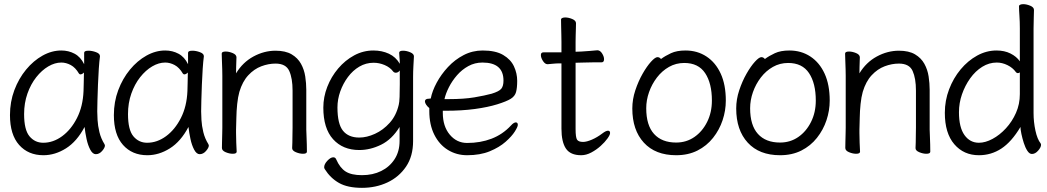

<svg xmlns="http://www.w3.org/2000/svg" viewBox="-20 -729 5040 924"><path d="M461 -457Q458 -435 455.5 -398.5Q453 -362 451.5 -321.5Q450 -281 449 -246Q448 -211 448 -193Q448 -179 449.5 -151.5Q451 -124 458.5 -93Q466 -62 483 -35Q485 -31 485 -29Q485 -18 471.5 -2.5Q458 13 441 13Q426 13 414.5 -8.5Q403 -30 396.5 -60.5Q390 -91 387 -118Q350 -48 297.5 -15Q245 18 189 18Q116 18 72 -31.5Q28 -81 28 -175Q28 -239 49 -295Q70 -351 105.5 -394Q141 -437 185 -461.5Q229 -486 275 -486Q310 -486 339 -470.5Q368 -455 385 -420V-475Q385 -485 406 -485Q423 -485 442 -478Q461 -471 461 -459ZM384 -380Q375 -371 367 -371Q363 -371 360 -375Q343 -404 320.5 -416Q298 -428 275 -428Q244 -428 212.5 -409.5Q181 -391 154.5 -357.5Q128 -324 112 -278.5Q96 -233 96 -180Q96 -104 122 -73Q148 -42 188 -42Q236 -42 279 -73.5Q322 -105 350.5 -161Q379 -217 382 -291Q383 -305 383 -330Q383 -355 384 -380Z M961 -457Q958 -435 955.5 -398.5Q953 -362 951.5 -321.5Q950 -281 949 -246Q948 -211 948 -193Q948 -179 949.5 -151.5Q951 -124 958.5 -93Q966 -62 983 -35Q985 -31 985 -29Q985 -18 971.5 -2.5Q958 13 941 13Q926 13 914.5 -8.5Q903 -30 896.5 -60.5Q890 -91 887 -118Q850 -48 797.5 -15Q745 18 689 18Q616 18 572 -31.5Q528 -81 528 -175Q528 -239 549 -295Q570 -351 605.5 -394Q641 -437 685 -461.5Q729 -486 775 -486Q810 -486 839 -470.5Q868 -455 885 -420V-475Q885 -485 906 -485Q923 -485 942 -478Q961 -471 961 -459ZM884 -380Q875 -371 867 -371Q863 -371 860 -375Q843 -404 820.5 -416Q798 -428 775 -428Q744 -428 712.5 -409.5Q681 -391 654.5 -357.5Q628 -324 612 -278.5Q596 -233 596 -180Q596 -104 622 -73Q648 -42 688 -42Q736 -42 779 -73.5Q822 -105 850.5 -161Q879 -217 882 -291Q883 -305 883 -330Q883 -355 884 -380Z M1386 -17Q1387 -25 1387 -44Q1387 -63 1387.5 -83.5Q1388 -104 1388 -115V-293Q1388 -352 1372 -387.5Q1356 -423 1306 -423Q1272 -423 1237.5 -410Q1203 -397 1175 -367Q1147 -337 1132 -287Q1125 -262 1121.5 -228.5Q1118 -195 1117.5 -162Q1117 -129 1116 -105V-89Q1116 -65 1117 -42Q1118 -19 1119 1Q1119 11 1100 11Q1084 11 1066 3.5Q1048 -4 1048 -17Q1048 -25 1048.5 -46Q1049 -67 1049.5 -87.5Q1050 -108 1050 -115V-364Q1050 -374 1049.5 -395Q1049 -416 1048 -438Q1047 -460 1047 -471Q1047 -481 1066 -481Q1082 -481 1100 -473.5Q1118 -466 1118 -453Q1118 -453 1117.5 -439Q1117 -425 1116.5 -407Q1116 -389 1116 -376Q1148 -429 1199.5 -457Q1251 -485 1306 -485Q1354 -485 1383.5 -467.5Q1413 -450 1428.5 -422Q1444 -394 1449 -361Q1454 -328 1454 -297V-105Q1454 -99 1455 -78Q1456 -57 1456.5 -34Q1457 -11 1457 1Q1457 11 1438 11Q1422 11 1404 3.5Q1386 -4 1386 -16Z M1903 -118Q1866 -58 1814 -32.5Q1762 -7 1709 -7Q1630 -7 1583 -59Q1536 -111 1536 -211Q1536 -262 1555 -311Q1574 -360 1607.5 -399.5Q1641 -439 1684.5 -462.5Q1728 -486 1777 -486Q1818 -486 1851.5 -470.5Q1885 -455 1904 -422Q1904 -441 1902.5 -453Q1901 -465 1901 -475Q1901 -485 1920 -485Q1936 -485 1954 -477.5Q1972 -470 1972 -458V-457Q1971 -438 1969.5 -411Q1968 -384 1968 -358V-50Q1968 23 1934 73Q1900 123 1844.5 149Q1789 175 1722 175Q1653 175 1611.5 151.5Q1570 128 1543 85Q1540 80 1540 76Q1540 61 1555.5 44.5Q1571 28 1584 28Q1594 28 1598 38Q1616 79 1643.5 96.5Q1671 114 1722 114Q1774 114 1814.5 94Q1855 74 1879 37Q1903 0 1903 -51ZM1904 -390Q1896 -379 1885 -379Q1877 -379 1872 -385Q1857 -405 1831 -416Q1805 -427 1778 -427Q1741 -427 1709.5 -408.5Q1678 -390 1654.5 -358.5Q1631 -327 1617.5 -289Q1604 -251 1604 -212Q1604 -133 1630.5 -100Q1657 -67 1709 -67Q1745 -67 1784.5 -85Q1824 -103 1855.5 -138Q1887 -173 1899 -225Q1902 -236 1903 -263Q1904 -290 1904 -324Q1904 -358 1904 -390Z M2111 -196V-186Q2111 -121 2144.5 -81Q2178 -41 2228 -41Q2292 -41 2345.5 -61.5Q2399 -82 2439 -125Q2446 -133 2452 -136.5Q2458 -140 2462 -140Q2472 -140 2472 -128Q2472 -119 2457.5 -96Q2443 -73 2413 -46.5Q2383 -20 2337 -1Q2291 18 2228 18Q2177 18 2135.5 -7.5Q2094 -33 2070 -81Q2046 -129 2046 -195V-209Q2037 -216 2031 -225Q2025 -234 2025 -241Q2025 -254 2044 -254Q2045 -254 2048.5 -254.5Q2052 -255 2053 -255Q2060 -291 2081.5 -331Q2103 -371 2136 -406.5Q2169 -442 2211.5 -464Q2254 -486 2303 -486Q2365 -486 2401.5 -464.5Q2438 -443 2453.5 -409.5Q2469 -376 2469 -340Q2469 -306 2463.5 -286Q2458 -266 2438 -253.5Q2418 -241 2373 -227Q2328 -213 2265.5 -204.5Q2203 -196 2124 -196ZM2139 -252Q2213 -252 2263 -260.5Q2313 -269 2346 -278Q2382 -289 2392.5 -302Q2403 -315 2403 -341Q2403 -428 2302 -428Q2265 -428 2234 -411Q2203 -394 2179.5 -367Q2156 -340 2140.5 -309.5Q2125 -279 2119 -252Z M2682 -424H2678Q2656 -424 2643 -422.5Q2630 -421 2616 -420H2615Q2603 -420 2593 -435.5Q2583 -451 2583 -464Q2583 -477 2595 -477H2682V-528Q2682 -538 2681.5 -559Q2681 -580 2680.5 -602Q2680 -624 2680 -635Q2680 -640 2686 -642.5Q2692 -645 2700 -645Q2716 -645 2734 -637.5Q2752 -630 2752 -617Q2752 -609 2751.5 -592.5Q2751 -576 2750.5 -558Q2750 -540 2750 -528V-480L2778 -481Q2796 -482 2820 -484Q2844 -486 2854 -487H2855Q2868 -487 2877.5 -472Q2887 -457 2887 -444Q2887 -429 2875 -429Q2865 -429 2837 -429Q2809 -429 2789 -428L2750 -427V-108Q2750 -68 2757 -57Q2764 -46 2786 -46Q2803 -46 2828.5 -57Q2854 -68 2879 -87Q2896 -100 2906 -100Q2916 -100 2916 -89Q2916 -80 2903.5 -62.5Q2891 -45 2870.5 -26.5Q2850 -8 2825.5 5Q2801 18 2777 18Q2725 18 2703.5 -14Q2682 -46 2682 -110Z M3161 -445Q3181 -460 3209 -473Q3237 -486 3279 -486Q3336 -486 3380 -457Q3424 -428 3448.5 -374.5Q3473 -321 3473 -245Q3473 -197 3457.5 -150.5Q3442 -104 3411.5 -65.5Q3381 -27 3336.5 -4.5Q3292 18 3234 18Q3134 18 3078.5 -42.5Q3023 -103 3023 -207Q3023 -251 3037.5 -294.5Q3052 -338 3072.5 -374Q3093 -410 3113 -432Q3133 -454 3144 -454Q3154 -454 3161 -445ZM3234 -43Q3283 -43 3321.5 -69.5Q3360 -96 3383 -142Q3406 -188 3406 -245Q3406 -328 3373.5 -377Q3341 -426 3273 -426Q3233 -426 3199.5 -407Q3166 -388 3141.5 -356Q3117 -324 3103.5 -285.5Q3090 -247 3090 -208Q3090 -126 3127.5 -84.5Q3165 -43 3234 -43Z M3661 -445Q3681 -460 3709 -473Q3737 -486 3779 -486Q3836 -486 3880 -457Q3924 -428 3948.5 -374.5Q3973 -321 3973 -245Q3973 -197 3957.5 -150.5Q3942 -104 3911.5 -65.5Q3881 -27 3836.5 -4.5Q3792 18 3734 18Q3634 18 3578.5 -42.5Q3523 -103 3523 -207Q3523 -251 3537.5 -294.5Q3552 -338 3572.5 -374Q3593 -410 3613 -432Q3633 -454 3644 -454Q3654 -454 3661 -445ZM3734 -43Q3783 -43 3821.5 -69.5Q3860 -96 3883 -142Q3906 -188 3906 -245Q3906 -328 3873.5 -377Q3841 -426 3773 -426Q3733 -426 3699.5 -407Q3666 -388 3641.5 -356Q3617 -324 3603.5 -285.5Q3590 -247 3590 -208Q3590 -126 3627.5 -84.5Q3665 -43 3734 -43Z M4386 -17Q4387 -25 4387 -44Q4387 -63 4387.5 -83.5Q4388 -104 4388 -115V-293Q4388 -352 4372 -387.5Q4356 -423 4306 -423Q4272 -423 4237.5 -410Q4203 -397 4175 -367Q4147 -337 4132 -287Q4125 -262 4121.5 -228.5Q4118 -195 4117.5 -162Q4117 -129 4116 -105V-89Q4116 -65 4117 -42Q4118 -19 4119 1Q4119 11 4100 11Q4084 11 4066 3.5Q4048 -4 4048 -17Q4048 -25 4048.5 -46Q4049 -67 4049.5 -87.5Q4050 -108 4050 -115V-364Q4050 -374 4049.5 -395Q4049 -416 4048 -438Q4047 -460 4047 -471Q4047 -481 4066 -481Q4082 -481 4100 -473.5Q4118 -466 4118 -453Q4118 -453 4117.5 -439Q4117 -425 4116.5 -407Q4116 -389 4116 -376Q4148 -429 4199.5 -457Q4251 -485 4306 -485Q4354 -485 4383.5 -467.5Q4413 -450 4428.5 -422Q4444 -394 4449 -361Q4454 -328 4454 -297V-105Q4454 -99 4455 -78Q4456 -57 4456.5 -34Q4457 -11 4457 1Q4457 11 4438 11Q4422 11 4404 3.5Q4386 -4 4386 -16Z M4888 -593Q4888 -624 4886 -653Q4884 -682 4884 -699Q4884 -704 4890 -706.5Q4896 -709 4904 -709Q4920 -709 4938 -701.5Q4956 -694 4956 -681Q4956 -669 4955 -643.5Q4954 -618 4954 -592V-185Q4954 -142 4963 -100.5Q4972 -59 4988 -39Q4990 -35 4990 -32Q4990 -20 4976 -4Q4962 12 4946 12Q4934 12 4924 -3.5Q4914 -19 4907 -41Q4900 -63 4895.5 -84.5Q4891 -106 4891 -118Q4848 -46 4799 -14Q4750 18 4691 18Q4618 18 4572.5 -35Q4527 -88 4527 -186Q4527 -245 4547.5 -299Q4568 -353 4603 -395Q4638 -437 4682.5 -461.5Q4727 -486 4776 -486Q4814 -486 4843 -471.5Q4872 -457 4888 -434ZM4888 -381Q4884 -377 4878 -377Q4873 -377 4869 -382Q4854 -403 4828.5 -415.5Q4803 -428 4777 -428Q4740 -428 4707 -407.5Q4674 -387 4649 -352Q4624 -317 4609.5 -275Q4595 -233 4595 -189Q4595 -116 4621.5 -79Q4648 -42 4691 -42Q4722 -42 4756.5 -60.5Q4791 -79 4821 -111.5Q4851 -144 4869.5 -186Q4888 -228 4888 -276Z"/></svg>

Font: Moon Stars Kai HW
Style: Regular
Weight: 400
Designer: GuiWonder
Version: Version 1.101